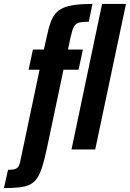

<svg xmlns="http://www.w3.org/2000/svg" viewBox="-98 -763 663 980"><path d="M-78 197 -57 104Q-31 104 -19 99Q-7 94 -1.5 82.5Q4 71 7 53L104 -407H48L70 -510H126L141 -577Q149 -616 158.5 -644Q168 -672 183.5 -691.5Q199 -711 223 -722Q247 -733 284 -738Q321 -743 374 -743L355 -652Q322 -652 305 -647.5Q288 -643 279 -626Q270 -609 262 -572L249 -510H325L303 -407H226L141 -4Q129 52 117.5 88.5Q106 125 91 147Q76 169 54 179.5Q32 190 0 193.5Q-32 197 -78 197ZM267 0 423 -743H545L388 0Z"/></svg>

Font: Saira Condensed
Style: Bold Italic
Weight: 700
Width: 3
Italic angle: -12°
Designer: Hector Gatti with collaboration of the Omnibus-Type team
Foundry: Omnibus-Type
Version: Version 1.101